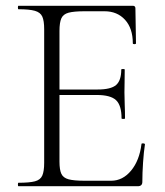

<svg xmlns="http://www.w3.org/2000/svg" viewBox="-20 -645 573 665"><path d="M457 0H44Q42 0 42 -6Q42 -12 44 -12Q82 -12 101 -17Q120 -22 126.5 -37Q133 -52 133 -81V-544Q133 -573 126.5 -587.5Q120 -602 101 -607.5Q82 -613 44 -613Q42 -613 42 -619Q42 -625 44 -625H440Q449 -625 449 -616L451 -495Q451 -492 445.5 -492Q440 -492 440 -495Q440 -547 413 -576.5Q386 -606 342 -606H273Q236 -606 217.5 -601Q199 -596 192.5 -581.5Q186 -567 186 -538V-85Q186 -57 192.5 -43Q199 -29 217.5 -24Q236 -19 273 -19H365Q405 -19 434 -54Q463 -89 470 -146Q470 -149 476 -148.5Q482 -148 482 -145Q478 -119 475.5 -82.5Q473 -46 473 -15Q473 0 457 0ZM401 -235Q401 -280 382 -298Q363 -316 315 -316H161V-335H318Q364 -335 382 -350.5Q400 -366 400 -404Q400 -406 406 -406Q412 -406 412 -404Q412 -375 411.5 -359Q411 -343 411 -325Q411 -303 412 -281.5Q413 -260 413 -235Q413 -233 407 -233Q401 -233 401 -235Z"/></svg>

Font: Cormorant Infant Light Light
Style: Regular
Weight: 300
Version: Version 4.001